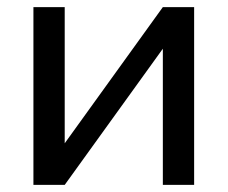

<svg xmlns="http://www.w3.org/2000/svg" viewBox="-20 -520 640 540"><path d="M74 0H162L438 -383V0H526V-500H438L162 -117V-500H74Z"/></svg>

Font: LT Wave Mono
Style: Regular
Weight: 400
Designer: Daniel Lyons
Version: Version 2.5 (Glyphs App)